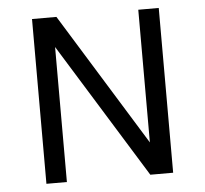

<svg xmlns="http://www.w3.org/2000/svg" viewBox="-48 -678 779 729"><g transform="rotate(-5 342.0 -314.0)"><path d="M100 -628H193L512 -111H505V-628H583V0H496L166 -534H178V0H100Z"/></g></svg>

Font: Karla ExtraLight
Style: Regular
Weight: 400
Version: Version 2.001